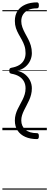

<svg xmlns="http://www.w3.org/2000/svg" viewBox="-20 -1095 414 1615"><path d="M291 -1075Q299 -1075 303 -1069.5Q307 -1064 307 -1050Q307 -1036 303 -1030.5Q299 -1025 291 -1025Q248 -1025 219 -1011.5Q190 -998 174.5 -974Q159 -950 159 -917Q159 -891 168 -866Q177 -841 190 -817Q203 -793 216.5 -767.5Q230 -742 239 -712.5Q248 -683 248 -648Q248 -616 234 -585.5Q220 -555 193 -532.5Q166 -510 125 -500Q166 -490 193 -467.5Q220 -445 234 -415Q248 -385 248 -352Q248 -324 241.5 -299Q235 -274 225 -252Q215 -230 203.5 -208.5Q192 -187 182 -166.5Q172 -146 165.5 -125.5Q159 -105 159 -82Q159 -34 193 -4.5Q227 25 291 25Q299 25 303 30.5Q307 36 307 50Q307 64 303 69.5Q299 75 291 75Q235 75 193 56.5Q151 38 128 3Q105 -32 105 -81Q105 -108 111.5 -131.5Q118 -155 128 -176Q138 -197 149.5 -217.5Q161 -238 171 -258.5Q181 -279 188 -302Q195 -325 195 -352Q195 -385 181.5 -410Q168 -435 142 -451.5Q116 -468 76 -475Q67 -477 62.5 -481.5Q58 -486 58 -500Q58 -514 62.5 -518.5Q67 -523 76 -525Q116 -532 142 -548Q168 -564 181.5 -589.5Q195 -615 195 -648Q195 -682 186 -709Q177 -736 163.5 -760Q150 -784 136.5 -808Q123 -832 114 -859Q105 -886 105 -919Q105 -969 128 -1003.5Q151 -1038 193 -1056.5Q235 -1075 291 -1075ZM0 490H374V500H0ZM0 -20H374V0H0ZM0 -505H374V-500H0ZM0 -1010H374V-1000H0Z"/></svg>

Font: Playwrite ES Deco Guides
Style: Regular
Weight: 400
Designer: Veronika Burian, José Scaglione
Foundry: TypeTogether
Version: Version 1.003